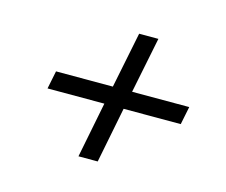

<svg xmlns="http://www.w3.org/2000/svg" viewBox="-70 -654 714 607"><g transform="rotate(15 287.5 -350.0)"><path d="M231 -138 267 -320H81L93 -379H279L316 -562H379L342 -379H529L517 -320H330L294 -138Z"/></g></svg>

Font: Montserrat
Style: Italic
Weight: 400
Italic angle: -11.3°
Designer: Julieta Ulanovsky
Foundry: Julieta Ulanovsky
Version: Version 9.000; ttfautohint (v1.8.4.7-5d5b)